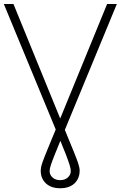

<svg xmlns="http://www.w3.org/2000/svg" viewBox="-45 -748 619 983"><path d="M-25.4 -727.5H23.9L292 -70.8Q317.4 -9.3 332.8 28.6Q348.1 66.4 355.5 88.6Q362.8 110.8 362.8 126Q362.8 152.3 350.8 172.9Q338.9 193.4 316.7 204.6Q294.4 215.8 263.7 215.8Q216.8 215.8 190.2 190.9Q163.6 166 163.6 126Q163.6 116.7 165.8 106Q168 95.2 173.1 81.1Q178.2 66.9 186 47.1Q193.8 27.3 205.1 0.2Q216.3 -26.9 231.4 -63.5L503.4 -727.5H553.2L272.9 -48.8Q250 6.8 236.1 41.5Q222.2 76.2 215.6 96.2Q209 116.2 209 127.4Q209 147 223.9 160.6Q238.8 174.3 263.7 174.3Q287.1 174.3 302.2 160.6Q317.4 147 317.4 127.4Q317.4 116.2 311.3 96.2Q305.2 76.2 291.3 40.3Q277.3 4.4 252.9 -54.7Z"/></svg>

Font: Inter 24pt ExtraLight
Style: Regular
Weight: 250
Designer: Rasmus Andersson
Foundry: rsms
Version: Version 4.001;git-66647c0bb